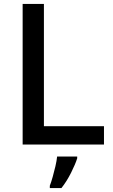

<svg xmlns="http://www.w3.org/2000/svg" viewBox="-20 -734 576 975"><path d="M95 0V-714H203V-93H508V0ZM372 70Q363 99 341 143Q319 187 292 221H233V209Q240 191 247.5 164.5Q255 138 261.5 110Q268 82 270 61H372Z"/></svg>

Font: Noto Sans Myanmar Medium
Style: Regular
Weight: 500
Designer: Monotype Design Team
Foundry: Monotype Imaging Inc.
Version: Version 2.107; ttfautohint (v1.8.4.7-5d5b)